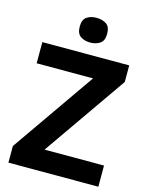

<svg xmlns="http://www.w3.org/2000/svg" viewBox="-135 -1012 848 1095"><g transform="rotate(15 289.5 -464.0)"><path d="M555 0H24V-98L366 -589H33V-714H546V-616L204 -125H555ZM297 -928Q330 -928 354 -912.5Q378 -897 378 -855Q378 -814 354 -798Q330 -782 297 -782Q263 -782 239.5 -798Q216 -814 216 -855Q216 -897 239.5 -912.5Q263 -928 297 -928Z"/></g></svg>

Font: Noto IKEA Simplified Chinese
Style: Bold
Weight: 700
Designer: Monotype Design Team
Foundry: Monotype Imaging Inc.
Version: Version 1.100